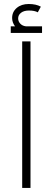

<svg xmlns="http://www.w3.org/2000/svg" viewBox="-20 -930 261 950"><path d="M107.9 -799.8H188V-767.1H33.2V-799.8H54.2Q40 -819.3 40 -840.8Q40 -871.6 63 -890.9Q85.9 -910.2 122.1 -910.2Q158.2 -910.2 182.1 -897L167 -869.1Q151.4 -877.9 123 -877.9Q98.6 -877.9 84.2 -866.9Q69.8 -856 69.8 -838.9Q69.8 -824.2 80.3 -813Q90.8 -801.8 107.9 -799.8ZM89.8 0V-725.1H130.9V0Z"/></svg>

Font: Montserrat-Arabic ExtraLight
Style: Regular
Weight: 275
Designer: Mohamed Gaber
Foundry: Kief Type Foundry
Version: Version 5.008;PS 005.008;hotconv 1.0.88;makeotf.lib2.5.64775